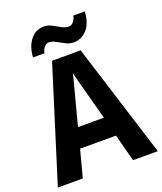

<svg xmlns="http://www.w3.org/2000/svg" viewBox="-165 -1029 958 1135"><g transform="rotate(-20 314.5 -462.0)"><path d="M473 0 428 -171H202L157 0H0L224 -716H404L629 0ZM349 -474Q341 -503 331 -540Q321 -577 315 -606Q311 -588 304 -561.5Q297 -535 290.5 -511Q284 -487 281 -474L234 -295H397ZM125 -773Q129 -839 161.5 -881Q194 -923 247 -923Q273 -923 297 -910Q321 -897 343.5 -884.5Q366 -872 389 -872Q403 -872 415.5 -886Q428 -900 434 -924H506Q501 -848 465.5 -811Q430 -774 383 -774Q358 -774 333.5 -786.5Q309 -799 286 -812Q263 -825 242 -825Q229 -825 215.5 -811.5Q202 -798 197 -773Z"/></g></svg>

Font: Noto Sans Gurmukhi UI SemiCondensed
Style: Bold
Weight: 700
Width: 4
Designer: Jelle Bosma - Monotype Design Team
Foundry: Monotype Imaging Inc.
Version: Version 2.004; ttfautohint (v1.8.4.7-5d5b)